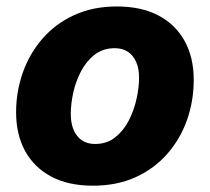

<svg xmlns="http://www.w3.org/2000/svg" viewBox="-20 -570 656 600"><path d="M270.5 10.3Q193.8 10.3 140.4 -18.1Q86.9 -46.4 58.6 -97.9Q30.3 -149.4 30.3 -218.8Q30.3 -284.7 51.8 -344.5Q73.2 -404.3 113.8 -450.4Q154.3 -496.6 212.6 -523.2Q271 -549.8 345.2 -549.8Q421.9 -549.8 475.3 -521.5Q528.8 -493.2 557.1 -441.7Q585.4 -390.1 585.4 -320.8Q585.4 -254.9 564.5 -195.3Q543.5 -135.7 502.9 -89.4Q462.4 -43 404.1 -16.4Q345.7 10.3 270.5 10.3ZM277.3 -120.1Q314 -120.1 340.1 -140.9Q366.2 -161.6 382.6 -193.6Q398.9 -225.6 406.7 -261.2Q414.6 -296.9 414.6 -326.7Q414.6 -356 405.5 -376.5Q396.5 -397 379.6 -408.2Q362.8 -419.4 338.4 -419.4Q301.8 -419.4 275.6 -398.9Q249.5 -378.4 232.9 -346.7Q216.3 -314.9 208.7 -279.5Q201.2 -244.1 201.2 -214.4Q201.2 -170.4 221.2 -145.3Q241.2 -120.1 277.3 -120.1Z"/></svg>

Font: Inter 16pt ExtraBold
Style: Italic
Weight: 800
Italic angle: -9.3988°
Version: Version 4.001;git-66647c0bb